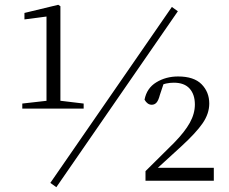

<svg xmlns="http://www.w3.org/2000/svg" viewBox="-20 -754 954 801"><path d="M73 -301V-322L179 -334H229L329 -322V-301ZM174 -301V-685L82 -673V-700L223 -734L232 -728V-301ZM587 0V-40L706 -158Q751 -204 772 -242Q793 -280 793 -318Q793 -360 771 -384.5Q749 -409 705 -409Q689 -409 672.5 -405.5Q656 -402 637 -393L666 -415L647 -358Q641 -335 633 -326Q625 -317 613 -317Q595 -317 583 -338Q592 -386 632 -410.5Q672 -435 723 -435Q789 -435 821 -402.5Q853 -370 853 -322Q853 -280 825.5 -240Q798 -200 737 -144L620 -37L631 -64L632 -54H872V0ZM215 27 190 9 697 -725 722 -707Z"/></svg>

Font: Noto Serif TC ExtraLight Light
Style: Regular
Weight: 300
Version: Version 2.003-H1;hotconv 1.1.1;makeotfexe 2.6.0